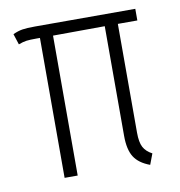

<svg xmlns="http://www.w3.org/2000/svg" viewBox="-65 -583 610 650"><g transform="rotate(-10 239.5 -257.5)"><path d="M375 -482V-108Q375 -75 384 -58Q393 -41 414 -30L400 7Q362 -7 346 -32.5Q330 -58 330 -105V-482L152 -481V0H107V-481H95Q72 -481 60.5 -479.5Q49 -478 33 -472L21 -509Q38 -517 53.5 -519.5Q69 -522 97 -522H442V-482Z"/></g></svg>

Font: Fira Sans Extra Condensed ExtraLight
Style: Regular
Weight: 275
Width: 1
Designer: Carrois Corporate & Edenspiekermann AG
Foundry: Carrois Corporate GbR & Edenspiekermann AG
Version: Version 4.203